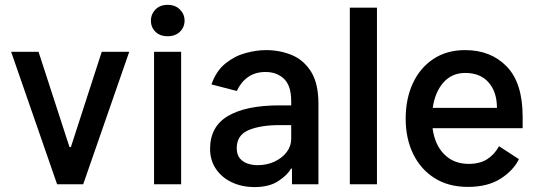

<svg xmlns="http://www.w3.org/2000/svg" viewBox="-20 -759 2210 791"><path d="M512.4 -545.5 322.8 0H215.2L25.9 -545.5H138.8L266.3 -153.1H272L399.1 -545.5Z M601.6 -674.4Q601.6 -700.3 620.2 -719.6Q638.8 -739 670.8 -739Q702.4 -739 721.4 -719.6Q740.4 -700.3 740.4 -674.4Q740.4 -647 721.4 -628.4Q702.4 -609.7 670.8 -609.7Q638.8 -609.7 620.2 -628.4Q601.6 -647 601.6 -674.4ZM726.2 -545.5V0H614.7V-545.5Z M1182.9 0V-64.3H1178.6Q1165.8 -39.4 1127.8 -13.8Q1089.8 11.7 1029.1 11.7Q976.6 11.7 935 -8Q893.5 -27.7 869.5 -63.2Q845.5 -98.7 845.5 -145.6Q845.5 -237.9 919.6 -281.4Q993.6 -324.9 1131.7 -324.9H1179.7V-342Q1179.7 -406.2 1150 -434.3Q1120.4 -462.4 1073.9 -462.4Q1031.6 -462.4 1002 -441.6Q972.3 -420.8 955.6 -384.2L851.2 -411.2Q870.4 -466.6 908.4 -497.3Q946.4 -528.1 991.3 -540.3Q1036.2 -552.6 1076 -552.6Q1133.5 -552.6 1182.7 -532Q1231.9 -511.4 1261.9 -463.1Q1291.9 -414.8 1291.9 -331.3V0ZM1179.7 -243.6H1132.5Q1053.3 -243.6 1004.3 -223Q955.3 -202.4 955.3 -148.4Q955.3 -121.1 968.8 -105.8Q982.2 -90.6 1001.8 -84.5Q1021.3 -78.5 1040.1 -78.5Q1080.3 -78.5 1111.9 -93.6Q1143.5 -108.7 1161.6 -133.2Q1179.7 -157.7 1179.7 -186.8Z M1533 -727.3V0H1421.2V-727.3Z M1908 11Q1827.4 11 1770.1 -25.4Q1712.7 -61.8 1682 -125.2Q1651.3 -188.6 1651.3 -269.9Q1651.3 -351.9 1680.8 -415.7Q1710.2 -479.4 1765.3 -516Q1820.3 -552.6 1896.3 -552.6Q2002.1 -552.6 2067.6 -485.1Q2133.2 -417.6 2133.2 -277.7V-230.8H1762.1Q1771 -162.6 1810.2 -123.2Q1849.4 -83.8 1911.2 -83.8Q1956.3 -83.8 1986.5 -102.8Q2016.7 -121.8 2035.9 -156.6L2117.9 -103.3Q2094.1 -55.4 2041.2 -22.2Q1988.3 11 1908 11ZM1896.7 -458.5Q1841.3 -458.5 1806.5 -418.7Q1771.7 -378.9 1762.8 -314.6H2027.3Q2027.3 -379.6 1993.3 -419Q1959.2 -458.5 1896.7 -458.5Z"/></svg>

Font: Interface Medium
Style: Regular
Weight: 500
Designer: Rasmus Andersson
Foundry: rsms
Version: Version 1.8